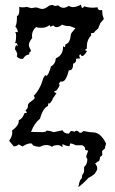

<svg xmlns="http://www.w3.org/2000/svg" viewBox="-20 -610 484 809"><path d="M18.6 -16.6Q31.7 -36.1 31.7 -51.3L30.8 -60.1Q59.1 -80.6 59.1 -100.1V-103.5Q75.7 -109.9 82.5 -132.8L93.8 -135.3L87.4 -145.5Q97.7 -151.9 97.7 -162.6V-166Q97.7 -170.9 102.1 -175.3Q106.4 -179.7 111.8 -183.3Q117.2 -187 121.6 -190.7Q126 -194.3 126 -198.2Q126 -202.1 122.1 -206.1Q149.9 -234.9 162.6 -281.2L170.4 -293.5L174.8 -290.5Q183.6 -290.5 194.8 -330.1Q213.4 -340.3 215.3 -364.3Q245.6 -377.4 245.6 -411.6V-415L253.9 -411.1L255.9 -423.3Q275.4 -428.2 278.3 -463.4L280.8 -470.7L297.9 -491.2L274.4 -500Q253.9 -500 241.7 -506.3Q229.5 -495.6 218.3 -495.6Q210.4 -495.6 204.6 -502.9L192.4 -497.1L189 -504.4Q174.3 -492.7 154.8 -492.7Q138.7 -492.7 132.3 -496.1Q114.7 -481.4 114.7 -459.5L115.7 -449.7Q101.6 -432.6 101.6 -420.4Q101.6 -413.1 106 -406.2Q110.4 -399.4 110.4 -395.5Q110.4 -394 109.1 -393.1Q107.9 -392.1 106.7 -391.1Q105.5 -390.1 104.2 -388.7Q103 -387.2 103 -384.3L103.5 -380.4Q86.9 -379.9 77.1 -362.3L72.3 -361.8Q58.6 -361.8 50.8 -372.6L52.7 -379.9Q52.7 -388.7 43 -402.8Q44.9 -419.4 48.8 -419.4Q51.3 -419.4 54.2 -414.1Q54.2 -428.7 47.4 -428.7L43 -427.7Q47.9 -437 47.9 -460Q47.9 -469.7 43.9 -475.1L55.2 -474.6Q55.2 -485.4 44.9 -498Q51.3 -510.3 51.3 -534.2V-543Q61.5 -543 61.5 -571.3L61 -581.1Q64.5 -579.1 76.2 -579.1Q88.4 -579.1 91.8 -581.1L112.3 -575.7L129.9 -578.6Q136.7 -578.6 144 -575.4Q151.4 -572.3 158.2 -572.3Q170.4 -572.3 187.5 -586.4L201.2 -589.4Q207 -585 213.9 -585L225.6 -587.4Q235.8 -577.1 247.6 -577.1Q257.3 -577.1 270 -585.4Q278.3 -580.1 287.6 -580.1Q301.3 -580.1 321.3 -590.3Q323.2 -576.7 327.6 -576.7Q330.6 -576.7 335 -583.5Q351.6 -577.6 372.1 -577.6L391.6 -579.1Q391.6 -566.9 403.3 -566.9Q406.2 -566.9 410.2 -567.9L412.1 -546.9L417.5 -529.8L402.8 -512.7L393.6 -490.2L381.3 -479L375.5 -471.7L363.3 -469.7L364.3 -460.9Q345.7 -441.9 345.7 -412.6Q345.7 -409.2 346.2 -405.8L336.9 -398.9L346.7 -395Q334.5 -374 326.7 -374Q321.8 -374 318.8 -382.3Q314 -378.9 314 -373.5Q314 -369.1 318.8 -364.3L300.3 -362.3L300.8 -356.9Q300.8 -345.7 288.1 -341.8V-340.3Q288.1 -313.5 271 -313.5H270Q258.3 -266.1 240.7 -266.1L235.4 -267.1L227.5 -256.8Q231 -255.4 231 -252Q231 -245.1 217.3 -228.5L206.5 -223.6L217.8 -216.8L201.2 -193.4V-189.9L190.4 -174.3L183.6 -174.8L182.1 -163.6Q160.2 -153.8 148.4 -108.9H147.5Q125 -91.3 110.8 -54.2Q132.3 -53.2 161.1 -53.2L172.9 -55.2Q172.9 -59.6 179.7 -59.6Q188 -59.6 206.5 -53.2L243.7 -61Q249.5 -46.9 270 -46.9L278.3 -58.1Q287.6 -58.1 293.9 -54.7Q298.3 -59.1 302.7 -59.1Q307.1 -59.1 311.5 -54.7Q314.9 -50.3 318.8 -50.3Q324.7 -50.3 332 -58.1Q357.4 -52.2 371.6 -52.2Q392.1 -52.2 407.7 -34.7Q422.9 -16.6 426.8 -4.4Q422.4 8.8 422.4 15.1L410.2 26.4L411.1 43.5L401.4 52.2Q400.4 70.8 391.6 70.8L380.9 79.1Q389.6 89.4 389.6 99.1Q389.6 107.9 382.8 115.7Q382.8 123.5 352.1 140.1Q331.1 163.1 310.1 178.7L314 159.7L318.4 147.5Q325.7 144 325.7 132.3V129.4L334 115.2Q334.5 105.5 334.5 93.3Q348.1 83 348.1 60.1L343.3 52.2Q343.3 45.4 351.6 24.9L338.4 21.5Q338.9 19.5 338.9 17.1Q338.9 8.3 326.7 2H298.3Q286.6 -5.4 275.4 -5.4L272.9 5.9Q259.3 5.9 243.2 -2.9V10.3Q232.9 1.5 225.6 1.5Q204.1 1.5 199.2 8.8Q188.5 1 175.8 1Q162.1 1 148.4 8.8Q115.7 6.8 115.7 -3.9L110.4 -5.9Q94.2 -5.9 74.7 7.3L59.1 -1.5Q49.3 6.8 38.1 6.8Z"/></svg>

Font: Truetypewriter PolyglOTT
Style: Regular
Weight: 400
Designer: Sergey Beatoff a.k.a. Sam_T
Version: Version 3.76